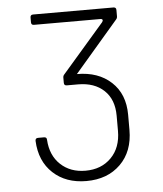

<svg xmlns="http://www.w3.org/2000/svg" viewBox="-53 -776 706 833"><g transform="rotate(-5 300.0 -360.0)"><path d="M290 10Q201 10 145 -42Q89 -94 85 -183Q85 -195 97 -195H123Q135 -195 135 -183Q139 -115 181.5 -75Q224 -35 290 -35Q359 -35 402 -78.5Q445 -122 445 -195V-261Q445 -332 403 -371.5Q361 -411 290 -411H241Q229 -411 229 -423V-446Q229 -454 235 -460L417 -670Q422 -676 420.5 -680.5Q419 -685 411 -685H122Q110 -685 110 -697V-718Q110 -730 122 -730H472Q484 -730 484 -718V-690Q484 -682 478 -676L289 -456Q382 -456 438.5 -403.5Q495 -351 495 -261V-195Q495 -101 438.5 -45.5Q382 10 290 10Z"/></g></svg>

Font: Pitagon Sans Mono Thin
Style: Regular
Weight: 100
Monospace: yes
Designer: Travis Tran
Foundry: Pitagon
Version: Version 1.001; ttfautohint (v1.8.4.7-5d5b);gftools[0.9.26]